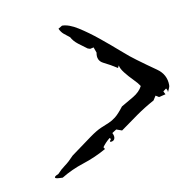

<svg xmlns="http://www.w3.org/2000/svg" viewBox="-53 -392 475 478"><g transform="rotate(-10 185.0 -153.5)"><path d="M69 33Q69 33 59.5 32.5Q50 32 50 29Q50 26 60 22Q69 12 79.5 4.5Q90 -3 103 -17L155 -55Q173 -68 185 -73Q197 -78 205.5 -81.5Q214 -85 223 -92Q232 -99 245 -116Q259 -124 276 -134Q293 -144 300 -158Q295 -166 284.5 -176.5Q274 -187 265 -198.5Q256 -210 255 -218L252 -212Q235 -223 218.5 -231Q202 -239 206 -259L201 -273L192 -271L186 -273Q176 -280 164.5 -289Q153 -298 148 -308Q140 -314 133.5 -319.5Q127 -325 123 -334L133 -340Q150 -340 173 -325.5Q196 -311 220.5 -291Q245 -271 266 -252.5Q287 -234 301 -224Q324 -207 347 -191Q370 -175 370 -148Q370 -144 368 -140Q366 -136 364 -131V-135L361 -141L353 -135L357 -127L340 -123L332 -128L325 -117Q301 -104 279 -88.5Q257 -73 235 -57L221 -62L210 -55Q213 -49 213 -45Q213 -34 201 -34V-37L204 -41L201 -44Q189 -34 182 -24L185 -19Q157 -3 126 7Q95 17 69 33Z"/></g></svg>

Font: Kolker Brush
Style: Regular
Weight: 400
Designer: Robert E. Leuschke
Foundry: Robert E. Leuschke
Version: Version 1.010; ttfautohint (v1.8.3)